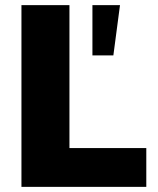

<svg xmlns="http://www.w3.org/2000/svg" viewBox="-20 -732 619 752"><path d="M64 -712H252V-152H553V0H64ZM342 -515V-712H450L424 -515Z"/></svg>

Font: Muli Black
Style: Regular
Weight: 900
Designer: Vernon Adams
Foundry: Vernon Adams
Version: Version 2.001